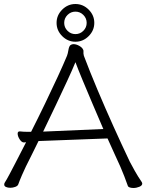

<svg xmlns="http://www.w3.org/2000/svg" viewBox="-20 -930 730 957"><path d="M450 -816Q450 -778 422 -750Q394 -722 356 -722Q318 -722 290 -750Q262 -778 262 -816Q262 -854 290 -882Q318 -910 356 -910Q394 -910 422 -882Q450 -854 450 -816ZM412 -816Q412 -839 395.5 -855.5Q379 -872 356 -872Q333 -872 316.5 -855.5Q300 -839 300 -816Q300 -793 316.5 -776.5Q333 -760 356 -760Q379 -760 395.5 -776.5Q412 -793 412 -816ZM172 -227Q156 -193 139.5 -161Q123 -129 109 -100Q101 -84 89 -56Q77 -28 71 -11Q68 -3 56 1.5Q44 6 31 6Q19 6 10 2Q1 -2 1 -10Q1 -17 5 -22Q9 -28 13.5 -36Q18 -44 28 -62.5Q38 -81 57 -118Q76 -155 110 -221Q107 -221 104.5 -220.5Q102 -220 100 -220H99Q88 -220 78 -235.5Q68 -251 68 -264Q68 -275 78 -275H80Q89 -274 98 -273.5Q107 -273 117 -273H135Q170 -342 204.5 -413.5Q239 -485 268 -548Q297 -611 314 -652Q318 -662 321 -680.5Q324 -699 331 -705Q338 -710 346 -710Q360 -710 375 -701.5Q390 -693 394 -683Q396 -680 396 -676.5Q396 -673 396 -670V-663Q396 -660 398 -652Q427 -575 465.5 -483.5Q504 -392 546 -299Q588 -206 627 -124Q635 -108 652 -78Q669 -48 685 -25Q687 -22 688 -19.5Q689 -17 689 -15Q689 -5 674.5 1Q660 7 645 7Q635 7 627 4.5Q619 2 617 -4Q611 -22 599.5 -51.5Q588 -81 580 -99Q565 -131 549 -167Q533 -203 516 -240ZM495 -287Q467 -352 440 -415.5Q413 -479 391 -532Q369 -585 356 -620Q341 -583 315 -527Q289 -471 258 -405.5Q227 -340 195 -274Z"/></svg>

Font: Moon Stars Kai T Light
Style: Regular
Weight: 300
Designer: GuiWonder
Version: Version 1.101